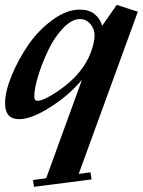

<svg xmlns="http://www.w3.org/2000/svg" viewBox="-29 -463 568 764"><path d="M46.9 11.2Q-8.8 11.2 -8.8 -52.2Q-8.8 -98.1 17.3 -162.1Q43.5 -226.1 83.7 -284.4Q124 -342.8 179.9 -383.8Q235.8 -424.8 288.6 -424.8Q324.7 -424.8 347.2 -407Q369.6 -389.2 377.4 -360.4L435.5 -443.4L519.5 -416.5L284.2 229L331.1 222.7L335.4 251L106.4 280.3L102.1 253.4L154.8 246.1L297.4 -146Q246.1 -84 170.9 -36.4Q95.7 11.2 46.9 11.2ZM120.6 -62Q144 -62 199 -98.6Q253.9 -135.3 287.1 -176.8Q317.4 -213.9 332.3 -254.2Q347.2 -294.4 347.2 -321.8Q347.2 -348.6 330.3 -367.9Q313.5 -387.2 289.6 -387.2Q255.9 -387.2 221.2 -350.1Q186.5 -313 162.4 -262.2Q138.2 -211.4 122.8 -160.6Q107.4 -109.9 107.4 -79.6Q107.4 -70.3 110.1 -66.2Q112.8 -62 120.6 -62Z"/></svg>

Font: Elstob 18pt ExtraBold
Style: Italic
Weight: 800
Italic angle: -20°
Designer: Peter S. Baker
Version: Version 1.015